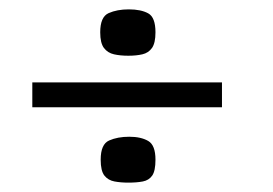

<svg xmlns="http://www.w3.org/2000/svg" viewBox="-20 -393 582 410"><path d="M49 -217H454V-164H49ZM195 -52Q195 -85 213 -93Q231 -101 256 -101Q281 -101 296.5 -92Q312 -83 312 -52Q312 -28 305 -18Q298 -8 285 -5.5Q272 -3 254 -3Q238 -3 224.5 -5.5Q211 -8 203 -18Q195 -28 195 -52ZM194 -324Q194 -357 212 -365Q230 -373 255 -373Q281 -373 296.5 -364.5Q312 -356 312 -324Q312 -301 304.5 -290.5Q297 -280 284 -277Q271 -274 254 -274Q237 -274 223.5 -277Q210 -280 202 -290.5Q194 -301 194 -324Z"/></svg>

Font: Genos
Style: Bold
Weight: 700
Designer: Robert E. Leuschke
Foundry: Robert E. Leuschke
Version: Version 1.010